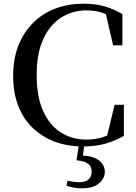

<svg xmlns="http://www.w3.org/2000/svg" viewBox="-20 -773 737 1037"><path d="M429 18Q347 18 278.5 -7Q210 -32 158.5 -80.5Q107 -129 79 -200Q51 -271 51 -364Q51 -456 80 -528.5Q109 -601 160.5 -651.5Q212 -702 281 -727.5Q350 -753 430 -753Q495 -753 544 -739Q593 -725 641 -697V-528H591L547 -717L610 -696V-662Q570 -691 532 -704Q494 -717 448 -717Q371 -717 309.5 -677.5Q248 -638 213 -560.5Q178 -483 178 -367Q178 -251 213 -173.5Q248 -96 309 -57.5Q370 -19 448 -19Q493 -19 533.5 -31.5Q574 -44 615 -75V-40L554 -21L599 -207H649V-39Q600 -11 547 3.5Q494 18 429 18ZM393 93 408 -3H437L426 82L411 67Q479 67 512.5 92Q546 117 546 154Q546 191 514.5 217.5Q483 244 424 244Q396 244 375.5 240Q355 236 339 230L345 203Q362 207 379 209Q396 211 410 211Q443 211 459 195.5Q475 180 475 153Q475 126 455.5 111Q436 96 393 93Z"/></svg>

Font: Noto Serif TC ExtraLight SemiBold
Style: Regular
Weight: 600
Version: Version 2.003-H1;hotconv 1.1.1;makeotfexe 2.6.0